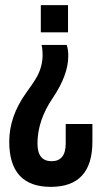

<svg xmlns="http://www.w3.org/2000/svg" viewBox="-20 -720 400 748"><path d="M240 -545Q246 -527 246 -502Q246 -428 186 -339Q126 -251 126 -161Q126 -92 181 -92Q236 -92 236 -161V-237H340V-168Q340 8 178 8Q16 8 16 -168Q16 -266 81 -357L93 -374L105 -391Q118 -410 126 -425Q146 -464 146 -506Q146 -528 142 -545ZM139 -594V-700H245V-594Z"/></svg>

Font: Adderley Bold
Style: Regular
Weight: 700
Designer: gorohovskiy
Version: Version 1.003 November 13, 2017